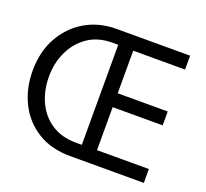

<svg xmlns="http://www.w3.org/2000/svg" viewBox="-115 -798 1004 936"><g transform="rotate(20 387.0 -330.0)"><path d="M719 0H337Q238 0 167.5 -43.8Q97 -87.5 59.8 -162.2Q22.5 -237 22.5 -330Q22.5 -427 63.5 -501.5Q104.5 -576 175.5 -618Q246.5 -660 337 -660H719V-588H450V-367H709.5V-295H450V-72H719ZM371.5 -71V-590H341.5Q267 -590 214.8 -554Q162.5 -518 134.8 -458.8Q107 -399.5 107 -330.5Q107 -257.5 134.2 -198.8Q161.5 -140 214 -105.5Q266.5 -71 341.5 -71Z"/></g></svg>

Font: Lucymar Sans
Style: Regular
Weight: 400
Foundry: The League of Moveable Type (original font) / Main changes by Cristiano Sobral with portions from Mirco Monsees
Version: Version 2.001;August 30, 2020;FontCreator 13.0.0.2681 64-bit